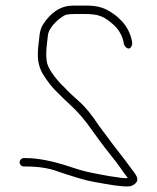

<svg xmlns="http://www.w3.org/2000/svg" viewBox="-20 -645 559 685"><path d="M50 -66C50 -73.9 57 -81 65 -81H72C115.3 -81 168.1 -70.6 230.4 -49.9C262.7 -39.1 287.8 -32.1 305.9 -28.9C337.4 -23.2 359 -17.4 388.5 -14C405.1 -12.1 421.5 -7.6 436 -10C427.4 -21.4 418.9 -32.1 408.7 -47.4C396.3 -65.8 366.6 -101.5 353.5 -119L332.5 -147C325.5 -156.3 318 -166.7 310 -178C284.3 -215.3 257.8 -246.3 230.5 -271C220.1 -280.3 212 -288 206 -294L177.9 -322.1C165.2 -334.8 151.5 -352.2 136.9 -374.4C122.3 -396.6 115 -421.4 115 -448.8C115 -462.3 115.5 -472.3 116.5 -479C120.8 -507.6 119.2 -535 133 -557C162.1 -602.3 198.1 -625 241 -625H291.2C324 -625 351.5 -617.7 373.5 -603L388.5 -593C393.5 -589.7 399.6 -584.3 407 -577C430.2 -555.7 444.9 -529 451.1 -496.8C452.6 -489.3 451.3 -482.7 447.3 -476.9C437.8 -463.3 422.9 -480.5 421.7 -489.5C417.9 -517 401.8 -541.8 387 -555C350.6 -587.8 331.1 -595 281.7 -595H248.2C236.7 -595 226.8 -594.3 218.6 -593C202.2 -590.4 153.6 -551 151 -519C149.3 -499.2 145 -477.2 145 -453.3C145 -439.4 146 -428.3 148 -419.8C154 -394.1 189.7 -351.1 209 -334C221.5 -320.1 239.2 -303.2 262 -283.3C284.7 -263.4 308.7 -234 334 -195L356.5 -165C372.4 -143.7 394.7 -113.2 412.5 -91.2C431.5 -67.6 437.3 -57.6 454 -36C469.2 -16.2 482.2 2.3 450.5 17.5C439.7 22.7 407 20.4 352.6 10.6C293.9 0.1 293.2 1.1 220 -22L187 -33C155.8 -45 117.4 -51 72 -51H65C57 -51 50 -58.1 50 -66Z"/></svg>

Font: MewTooHand
Style: Reversed
Weight: 400
Designer: Mew Too, Robert Jablonski
Version: Version 0.77